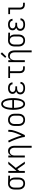

<svg xmlns="http://www.w3.org/2000/svg" viewBox="2492 -3293 1016 6040"><g transform="rotate(-90 3000.0 -273.0)"><path d="M249 8Q222 8 195.5 2.5Q169 -3 146 -16.5Q123 -30 105.5 -50.5Q88 -71 77 -95.5Q66 -120 62 -146.5Q58 -173 58 -200V-320Q58 -346 62 -371.5Q66 -397 75.5 -420.5Q85 -444 101.5 -464.5Q118 -485 139.5 -499Q161 -513 186 -520.5Q211 -528 236 -528Q240 -528 243.5 -528Q247 -528 250 -528L493 -520V-465L367 -469Q385 -457 398 -440Q411 -423 419 -403Q427 -383 430.5 -362Q434 -341 434 -320V-200Q434 -174 430 -147.5Q426 -121 416 -96.5Q406 -72 389.5 -51.5Q373 -31 350.5 -17Q328 -3 302 2.5Q276 8 249 8ZM249 -47Q268 -47 286 -51.5Q304 -56 319.5 -67Q335 -78 345.5 -93.5Q356 -109 362 -126.5Q368 -144 370.5 -162.5Q373 -181 373 -200V-320Q373 -338 371 -355.5Q369 -373 363.5 -389.5Q358 -406 348.5 -421.5Q339 -437 325.5 -448Q312 -459 295 -465Q278 -471 261 -472L250 -473Q248 -473 245.5 -473Q243 -473 241 -473Q223 -473 205 -467Q187 -461 172.5 -450.5Q158 -440 147 -424.5Q136 -409 130 -392Q124 -375 121.5 -356.5Q119 -338 119 -320V-200Q119 -181 121.5 -162Q124 -143 131 -125.5Q138 -108 149.5 -92.5Q161 -77 177 -66.5Q193 -56 211.5 -51.5Q230 -47 249 -47Z M582 0V-520H643V-261L859 -520H936L738 -284L936 0H864L699 -237L643 -170V0Z M1373 215V-320Q1373 -339 1370.5 -357Q1368 -375 1362 -392.5Q1356 -410 1345.5 -426Q1335 -442 1320 -452.5Q1305 -463 1287 -468Q1269 -473 1250 -473Q1231 -473 1213 -468Q1195 -463 1180 -452.5Q1165 -442 1154.5 -426Q1144 -410 1138 -392.5Q1132 -375 1129.5 -357Q1127 -339 1127 -320V0H1066V-520H1127V-424Q1135 -447 1149 -467Q1163 -487 1182 -501.5Q1201 -516 1225 -522Q1249 -528 1273 -528Q1297 -528 1321.5 -521Q1346 -514 1365.5 -499Q1385 -484 1398.5 -462.5Q1412 -441 1420 -417.5Q1428 -394 1431 -369.5Q1434 -345 1434 -320V215Z M1710 0Q1710 -33 1702.5 -66Q1695 -99 1686 -131Q1677 -163 1666.5 -194.5Q1656 -226 1644.5 -257.5Q1633 -289 1620.5 -320Q1608 -351 1595 -381.5Q1582 -412 1567.5 -442Q1553 -472 1537 -502L1591 -528Q1618 -478 1641 -426Q1664 -374 1684.5 -320.5Q1705 -267 1723.5 -213Q1742 -159 1755 -104Q1769 -133 1782 -162Q1795 -191 1807 -221Q1819 -251 1830.5 -281Q1842 -311 1851 -342Q1860 -373 1866.5 -404.5Q1873 -436 1873 -468V-520H1934V-468Q1934 -426 1924 -385.5Q1914 -345 1901 -305.5Q1888 -266 1873 -227.5Q1858 -189 1841.5 -150.5Q1825 -112 1807 -74.5Q1789 -37 1771 0Z M2250 8Q2223 8 2196.5 2.5Q2170 -3 2147 -16.5Q2124 -30 2106 -50.5Q2088 -71 2077.5 -95.5Q2067 -120 2062.5 -146.5Q2058 -173 2058 -200V-320Q2058 -347 2062.5 -373.5Q2067 -400 2077.5 -424.5Q2088 -449 2106 -469.5Q2124 -490 2147 -503.5Q2170 -517 2196.5 -522.5Q2223 -528 2250 -528Q2277 -528 2303.5 -522.5Q2330 -517 2353 -503.5Q2376 -490 2394 -469.5Q2412 -449 2422.5 -424.5Q2433 -400 2437.5 -373.5Q2442 -347 2442 -320V-200Q2442 -173 2437.5 -146.5Q2433 -120 2422.5 -95.5Q2412 -71 2394 -50.5Q2376 -30 2353 -16.5Q2330 -3 2303.5 2.5Q2277 8 2250 8ZM2250 -47Q2269 -47 2288 -51.5Q2307 -56 2323 -66.5Q2339 -77 2350.5 -92.5Q2362 -108 2369 -125.5Q2376 -143 2378.5 -162Q2381 -181 2381 -200V-320Q2381 -339 2378.5 -358Q2376 -377 2369 -394.5Q2362 -412 2350.5 -427.5Q2339 -443 2323 -453.5Q2307 -464 2288 -468.5Q2269 -473 2250 -473Q2231 -473 2212 -468.5Q2193 -464 2177 -453.5Q2161 -443 2149.5 -427.5Q2138 -412 2131 -394.5Q2124 -377 2121.5 -358Q2119 -339 2119 -320V-200Q2119 -181 2121.5 -162Q2124 -143 2131 -125.5Q2138 -108 2149.5 -92.5Q2161 -77 2177 -66.5Q2193 -56 2212 -51.5Q2231 -47 2250 -47Z M2750 8Q2721 8 2694 -4.5Q2667 -17 2648.5 -38.5Q2630 -60 2617 -86Q2604 -112 2595 -139.5Q2586 -167 2580.5 -195.5Q2575 -224 2572 -252.5Q2569 -281 2567.5 -310Q2566 -339 2566 -368Q2566 -396 2567.5 -425Q2569 -454 2572 -482.5Q2575 -511 2580.5 -539.5Q2586 -568 2595 -595.5Q2604 -623 2617 -649Q2630 -675 2648.5 -696.5Q2667 -718 2694 -730.5Q2721 -743 2750 -743Q2779 -743 2806 -730.5Q2833 -718 2851.5 -696.5Q2870 -675 2883 -649Q2896 -623 2905 -595.5Q2914 -568 2919.5 -539.5Q2925 -511 2928 -482.5Q2931 -454 2932.5 -425Q2934 -396 2934 -368Q2934 -339 2932.5 -310Q2931 -281 2928 -252.5Q2925 -224 2919.5 -195.5Q2914 -167 2905 -139.5Q2896 -112 2883 -86Q2870 -60 2851.5 -38.5Q2833 -17 2806 -4.5Q2779 8 2750 8ZM2873 -395Q2872 -417 2871 -438.5Q2870 -460 2867.5 -481Q2865 -502 2861.5 -523.5Q2858 -545 2852.5 -565.5Q2847 -586 2839.5 -606.5Q2832 -627 2820.5 -645Q2809 -663 2790.5 -675.5Q2772 -688 2750 -688Q2728 -688 2709.5 -675.5Q2691 -663 2679.5 -645Q2668 -627 2660.5 -606.5Q2653 -586 2647.5 -565.5Q2642 -545 2638.5 -523.5Q2635 -502 2632.5 -481Q2630 -460 2629 -438.5Q2628 -417 2627 -395ZM2750 -47Q2772 -47 2790.5 -59.5Q2809 -72 2820.5 -90Q2832 -108 2839.5 -128.5Q2847 -149 2852.5 -169.5Q2858 -190 2861.5 -211.5Q2865 -233 2867.5 -254Q2870 -275 2871 -296.5Q2872 -318 2873 -340H2627Q2628 -318 2629 -296.5Q2630 -275 2632.5 -254Q2635 -233 2638.5 -211.5Q2642 -190 2647.5 -169.5Q2653 -149 2660.5 -128.5Q2668 -108 2679.5 -90Q2691 -72 2709.5 -59.5Q2728 -47 2750 -47Z M3247 8Q3224 8 3200.5 5.5Q3177 3 3155 -4.5Q3133 -12 3113 -24.5Q3093 -37 3078.5 -55.5Q3064 -74 3057 -96.5Q3050 -119 3050 -143Q3050 -165 3056 -186Q3062 -207 3076 -224Q3090 -241 3108.5 -252.5Q3127 -264 3148 -271Q3130 -278 3114.5 -289Q3099 -300 3087.5 -315.5Q3076 -331 3071 -349.5Q3066 -368 3066 -388Q3066 -409 3072.5 -430Q3079 -451 3092 -468Q3105 -485 3123.5 -497Q3142 -509 3162 -516Q3182 -523 3204 -525.5Q3226 -528 3247 -528Q3268 -528 3289.5 -525.5Q3311 -523 3331 -516.5Q3351 -510 3369 -498Q3387 -486 3400.5 -469.5Q3414 -453 3421 -432.5Q3428 -412 3428 -391Q3428 -390 3428 -389Q3428 -388 3428 -387H3367Q3367 -388 3367 -388.5Q3367 -389 3367 -389Q3367 -410 3355.5 -427.5Q3344 -445 3326 -455.5Q3308 -466 3288 -469.5Q3268 -473 3247 -473Q3233 -473 3219 -471.5Q3205 -470 3192 -466Q3179 -462 3166.5 -455Q3154 -448 3145 -437.5Q3136 -427 3131.5 -413.5Q3127 -400 3127 -386Q3127 -372 3131.5 -358Q3136 -344 3145.5 -333.5Q3155 -323 3167.5 -316Q3180 -309 3193.5 -305Q3207 -301 3221.5 -299.5Q3236 -298 3250 -298H3305V-243H3250Q3234 -243 3218 -241.5Q3202 -240 3186.5 -235.5Q3171 -231 3157 -223Q3143 -215 3132 -203Q3121 -191 3116 -175.5Q3111 -160 3111 -144Q3111 -128 3116 -113Q3121 -98 3131.5 -86.5Q3142 -75 3156 -67Q3170 -59 3185 -54.5Q3200 -50 3216 -48.5Q3232 -47 3247 -47Q3262 -47 3277 -48.5Q3292 -50 3307 -54Q3322 -58 3335.5 -64.5Q3349 -71 3360 -82Q3371 -93 3377 -107Q3383 -121 3383 -136Q3383 -136 3383 -136.5Q3383 -137 3383 -137H3444Q3444 -136 3444 -136Q3444 -136 3444 -135Q3444 -112 3436 -90.5Q3428 -69 3413 -51.5Q3398 -34 3378.5 -22.5Q3359 -11 3337 -4Q3315 3 3292.5 5.5Q3270 8 3247 8Z M3874 0Q3854 0 3833 -3.5Q3812 -7 3793.5 -16Q3775 -25 3760 -40Q3745 -55 3736 -74Q3727 -93 3723.5 -113.5Q3720 -134 3720 -155V-465H3566V-520H3934V-465H3780V-155Q3780 -135 3785.5 -116Q3791 -97 3804 -82.5Q3817 -68 3836 -61.5Q3855 -55 3874 -55H3934V0Z M4373 215V-320Q4373 -339 4370.5 -357Q4368 -375 4362 -392.5Q4356 -410 4345.5 -426Q4335 -442 4320 -452.5Q4305 -463 4287 -468Q4269 -473 4250 -473Q4231 -473 4213 -468Q4195 -463 4180 -452.5Q4165 -442 4154.5 -426Q4144 -410 4138 -392.5Q4132 -375 4129.5 -357Q4127 -339 4127 -320V0H4066V-520H4127V-424Q4135 -447 4149 -467Q4163 -487 4182 -501.5Q4201 -516 4225 -522Q4249 -528 4273 -528Q4297 -528 4321.5 -521Q4346 -514 4365.5 -499Q4385 -484 4398.5 -462.5Q4412 -441 4420 -417.5Q4428 -394 4431 -369.5Q4434 -345 4434 -320V215ZM4240 -583 4200 -617 4326 -761 4374 -719Z M4749 8Q4722 8 4695.5 2.5Q4669 -3 4646 -16.5Q4623 -30 4605.5 -50.5Q4588 -71 4577 -95.5Q4566 -120 4562 -146.5Q4558 -173 4558 -200V-320Q4558 -346 4562 -371.5Q4566 -397 4575.5 -420.5Q4585 -444 4601.5 -464.5Q4618 -485 4639.5 -499Q4661 -513 4686 -520.5Q4711 -528 4736 -528Q4740 -528 4743.5 -528Q4747 -528 4750 -528L4993 -520V-465L4867 -469Q4885 -457 4898 -440Q4911 -423 4919 -403Q4927 -383 4930.5 -362Q4934 -341 4934 -320V-200Q4934 -174 4930 -147.5Q4926 -121 4916 -96.5Q4906 -72 4889.5 -51.5Q4873 -31 4850.5 -17Q4828 -3 4802 2.5Q4776 8 4749 8ZM4749 -47Q4768 -47 4786 -51.5Q4804 -56 4819.5 -67Q4835 -78 4845.5 -93.5Q4856 -109 4862 -126.5Q4868 -144 4870.5 -162.5Q4873 -181 4873 -200V-320Q4873 -338 4871 -355.5Q4869 -373 4863.5 -389.5Q4858 -406 4848.5 -421.5Q4839 -437 4825.5 -448Q4812 -459 4795 -465Q4778 -471 4761 -472L4750 -473Q4748 -473 4745.5 -473Q4743 -473 4741 -473Q4723 -473 4705 -467Q4687 -461 4672.5 -450.5Q4658 -440 4647 -424.5Q4636 -409 4630 -392Q4624 -375 4621.5 -356.5Q4619 -338 4619 -320V-200Q4619 -181 4621.5 -162Q4624 -143 4631 -125.5Q4638 -108 4649.5 -92.5Q4661 -77 4677 -66.5Q4693 -56 4711.5 -51.5Q4730 -47 4749 -47Z M5247 8Q5224 8 5200.5 5.5Q5177 3 5155 -4.5Q5133 -12 5113 -24.5Q5093 -37 5078.5 -55.5Q5064 -74 5057 -96.5Q5050 -119 5050 -143Q5050 -165 5056 -186Q5062 -207 5076 -224Q5090 -241 5108.5 -252.5Q5127 -264 5148 -271Q5130 -278 5114.5 -289Q5099 -300 5087.5 -315.5Q5076 -331 5071 -349.5Q5066 -368 5066 -388Q5066 -409 5072.5 -430Q5079 -451 5092 -468Q5105 -485 5123.5 -497Q5142 -509 5162 -516Q5182 -523 5204 -525.5Q5226 -528 5247 -528Q5268 -528 5289.5 -525.5Q5311 -523 5331 -516.5Q5351 -510 5369 -498Q5387 -486 5400.5 -469.5Q5414 -453 5421 -432.5Q5428 -412 5428 -391Q5428 -390 5428 -389Q5428 -388 5428 -387H5367Q5367 -388 5367 -388.5Q5367 -389 5367 -389Q5367 -410 5355.5 -427.5Q5344 -445 5326 -455.5Q5308 -466 5288 -469.5Q5268 -473 5247 -473Q5233 -473 5219 -471.5Q5205 -470 5192 -466Q5179 -462 5166.5 -455Q5154 -448 5145 -437.5Q5136 -427 5131.5 -413.5Q5127 -400 5127 -386Q5127 -372 5131.5 -358Q5136 -344 5145.5 -333.5Q5155 -323 5167.5 -316Q5180 -309 5193.5 -305Q5207 -301 5221.5 -299.5Q5236 -298 5250 -298H5305V-243H5250Q5234 -243 5218 -241.5Q5202 -240 5186.5 -235.5Q5171 -231 5157 -223Q5143 -215 5132 -203Q5121 -191 5116 -175.5Q5111 -160 5111 -144Q5111 -128 5116 -113Q5121 -98 5131.5 -86.5Q5142 -75 5156 -67Q5170 -59 5185 -54.5Q5200 -50 5216 -48.5Q5232 -47 5247 -47Q5262 -47 5277 -48.5Q5292 -50 5307 -54Q5322 -58 5335.5 -64.5Q5349 -71 5360 -82Q5371 -93 5377 -107Q5383 -121 5383 -136Q5383 -136 5383 -136.5Q5383 -137 5383 -137H5444Q5444 -136 5444 -136Q5444 -136 5444 -135Q5444 -112 5436 -90.5Q5428 -69 5413 -51.5Q5398 -34 5378.5 -22.5Q5359 -11 5337 -4Q5315 3 5292.5 5.5Q5270 8 5247 8Z M5874 0Q5854 0 5833 -3.5Q5812 -7 5793.5 -16Q5775 -25 5760 -40Q5745 -55 5736 -74Q5727 -93 5723.5 -113.5Q5720 -134 5720 -155V-465H5575V-520H5780V-155Q5780 -135 5785.5 -116Q5791 -97 5804 -82.5Q5817 -68 5836 -61.5Q5855 -55 5874 -55H5934V0Z"/></g></svg>

Font: Iosevka SS04 Light
Style: Regular
Weight: 300
Monospace: yes
Designer: Belleve Invis
Foundry: Belleve Invis
Version: Version 19.0.0; ttfautohint (v1.8.4)